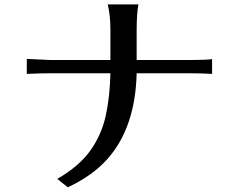

<svg xmlns="http://www.w3.org/2000/svg" viewBox="-20 -796 1040 850"><path d="M98.6 -468.8V-535.2Q198.2 -530.3 204.1 -530.3H468.8V-664.1Q468.8 -728.5 457 -776.4H592.8Q585 -736.3 585 -664.1V-530.3H819.3Q887.7 -530.3 918.9 -534.2V-468.8Q874 -471.7 818.4 -471.7H585Q579.1 -231.4 456.1 -92.8Q390.6 -18.6 280.3 33.2L233.4 -3.9Q330.1 -59.6 379.9 -129.4Q429.7 -199.2 448.2 -284.2Q466.8 -369.1 468.8 -471.7H206.1Q159.2 -471.7 98.6 -468.8Z"/></svg>

Font: GenEi LateGo v2
Style: Medium
Weight: 500
Designer: o_tamon (Modified)
Foundry: o_tamon / Adobe Systems Incorporated / FONT 910 / Philipp H. Poll
Version: Version 2.1;Original Version 1.004